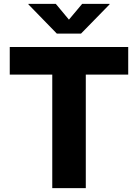

<svg xmlns="http://www.w3.org/2000/svg" viewBox="-20 -970 711 990"><path d="M30.3 -585.4V-727.5H641.1V-585.4H422.4V0H249.5V-585.4ZM267.6 -950.2 335.4 -868.7 403.8 -950.2H544.9V-947.3L397.9 -796.9H272.9L126.5 -947.3V-950.2Z"/></svg>

Font: Inter 17pt ExtraBold
Style: Regular
Weight: 800
Version: Version 4.001;git-66647c0bb